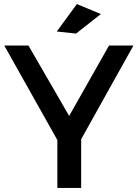

<svg xmlns="http://www.w3.org/2000/svg" viewBox="-20 -924 677 944"><path d="M262 -235.5 1 -700H120L320 -354L516 -700H636L379 -239.5V0H262ZM358 -904 476 -855 354 -759 259 -769Z"/></svg>

Font: Argentum Sans
Style: Regular
Weight: 400
Designer: Julieta Ulanovsky, Owen Earl, Chris M. Simpson, Rasmus Andersson, Cristiano Sobral
Foundry: The Argentum Sans Project Authors
Version: Version 3.135; ttfautohint (v1.8.4.7-5d5b-dirty)